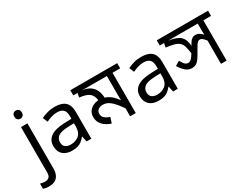

<svg xmlns="http://www.w3.org/2000/svg" viewBox="-142 -1386 2924 2275"><g transform="rotate(-30 1319.5 -248.5)"><path d="M22 240Q-3 240 -22 236.5Q-41 233 -55 228V157Q-40 161 -24 164Q-8 167 11 167Q43 167 64 149.5Q85 132 85 83V-536H173V80Q173 130 157 166Q141 202 108 221Q75 240 22 240ZM78 -681Q78 -710 93 -723.5Q108 -737 130 -737Q150 -737 165.5 -723.5Q181 -710 181 -681Q181 -653 165.5 -639Q150 -625 130 -625Q108 -625 93 -639Q78 -653 78 -681Z M546 -545Q644 -545 691 -502Q738 -459 738 -365V0H674L657 -76H653Q630 -47 605.5 -27.5Q581 -8 549.5 1Q518 10 473 10Q425 10 386.5 -7Q348 -24 326 -59.5Q304 -95 304 -149Q304 -229 367 -272.5Q430 -316 561 -320L652 -323V-355Q652 -422 623 -448Q594 -474 541 -474Q499 -474 461 -461.5Q423 -449 390 -433L363 -499Q398 -518 446 -531.5Q494 -545 546 -545ZM572 -259Q472 -255 433.5 -227Q395 -199 395 -148Q395 -103 422.5 -82Q450 -61 493 -61Q561 -61 606 -98.5Q651 -136 651 -214V-262Z M1451 -622V-551H1346V0H1269V-135L1287 -82Q1252 -135 1216.5 -180Q1181 -225 1141.5 -253Q1102 -281 1055 -281Q1018 -281 992.5 -262Q967 -243 967 -205Q967 -172 991 -149.5Q1015 -127 1062 -111L1037 -34Q983 -53 949.5 -80Q916 -107 900.5 -139.5Q885 -172 885 -208Q885 -256 908.5 -288Q932 -320 968.5 -336.5Q1005 -353 1042 -353Q1102 -353 1147.5 -331Q1193 -309 1227.5 -272Q1262 -235 1290 -189L1273 -186Q1271 -209 1270 -232.5Q1269 -256 1269 -281V-551H809V-622ZM1118 -323Q1118 -317 1117.5 -311Q1117 -305 1116 -299L1040 -322Q1038 -380 1020 -415Q1002 -450 963 -468.5Q924 -487 857 -494L870 -566L916 -553Q964 -549 1001.5 -533.5Q1039 -518 1065 -490Q1091 -462 1104.5 -420.5Q1118 -379 1118 -323Z M1729 -545Q1827 -545 1874 -502Q1921 -459 1921 -365V0H1857L1840 -76H1836Q1813 -47 1788.5 -27.5Q1764 -8 1732.5 1Q1701 10 1656 10Q1608 10 1569.5 -7Q1531 -24 1509 -59.5Q1487 -95 1487 -149Q1487 -229 1550 -272.5Q1613 -316 1744 -320L1835 -323V-355Q1835 -422 1806 -448Q1777 -474 1724 -474Q1682 -474 1644 -461.5Q1606 -449 1573 -433L1546 -499Q1581 -518 1629 -531.5Q1677 -545 1729 -545ZM1755 -259Q1655 -255 1616.5 -227Q1578 -199 1578 -148Q1578 -103 1605.5 -82Q1633 -61 1676 -61Q1744 -61 1789 -98.5Q1834 -136 1834 -214V-262Z M2694 -622V-551H2589V0H2512V-353L2535 -290Q2504 -331 2481.5 -353Q2459 -375 2438 -375Q2424 -375 2412 -367Q2400 -359 2385 -336.5Q2370 -314 2345 -268Q2318 -219 2296 -187.5Q2274 -156 2249.5 -141.5Q2225 -127 2190 -127Q2163 -127 2138.5 -138Q2114 -149 2089.5 -174.5Q2065 -200 2037 -244L2098 -281Q2125 -233 2143 -218Q2161 -203 2182 -203Q2199 -203 2214.5 -213.5Q2230 -224 2248.5 -250Q2267 -276 2291 -321L2314 -354Q2340 -408 2364 -428.5Q2388 -449 2417 -449Q2450 -449 2476.5 -430.5Q2503 -412 2538 -374L2518 -373Q2514 -396 2513 -416.5Q2512 -437 2512 -458V-551H1992V-622ZM2273 -271Q2263 -339 2252.5 -379Q2242 -419 2216 -441Q2191 -464 2148 -475.5Q2105 -487 2040 -495L2055 -571L2109 -551Q2166 -542 2204 -528Q2242 -514 2265.5 -491.5Q2289 -469 2301 -436Q2313 -403 2317 -356Z"/></g></svg>

Font: lbangla15
Style: Book
Weight: 400
Designer: Jelle Bosma - Monotype Design Team
Foundry: Monotype Imaging Inc.
Version: Version 2.003